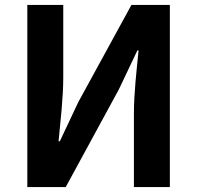

<svg xmlns="http://www.w3.org/2000/svg" viewBox="-20 -760 801 780"><path d="M91 0H247L463 -397L538 -555H543C535 -475 524 -382 524 -297V0H670V-740H514L298 -345L223 -186H218C225 -263 237 -361 237 -445V-740H91Z"/></svg>

Font: Source Han Sans Old Style Bold
Style: Regular
Weight: 700
Designer: Ryoko NISHIZUKA (kana & ideographs); Paul D. Hunt (Latin, Greek & Cyrillic); Wenlong ZHANG (bopomofo); Sandoll Communica
Foundry: Adobe Systems Incorporated
Version: Version 1.004;PS 1.004;hotconv 1.0.81;makeotf.lib2.5.63406